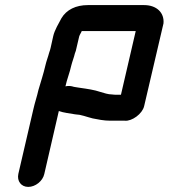

<svg xmlns="http://www.w3.org/2000/svg" viewBox="-20 -692 662 754"><path d="M274 -482C277 -489 279 -496 280 -502L291 -549C293 -556 299 -564 301 -570H513L455 -320H437C432 -320 426 -320 421 -321C404 -321 388 -327 374 -331C351 -339 323 -343 295 -347L282 -349L270 -351C261 -354 250 -356 237 -353C243 -381 254 -407 260 -435C264 -451 271 -468 274 -482ZM546 -672H325C278 -672 241 -654 221 -620C211 -601 194 -573 189 -550L179 -505C177 -498 176 -492 173 -485C169 -469 162 -452 158 -434C151 -403 140 -370 131 -339C125 -312 117 -290 111 -263L52 -9C46 19 63 42 91 42C119 42 148 19 154 -9L211 -256C230 -249 253 -247 275 -243L293 -241C305 -238 314 -236 326 -232L344 -227C365 -223 387 -218 413 -218H470C498 -215 539 -245 546 -275L622 -600C626 -642 595 -672 546 -672Z"/></svg>

Font: Electronic
Style: UltBlkIt
Weight: 500
Version: Version 1.011